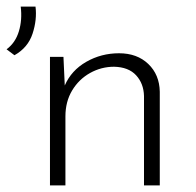

<svg xmlns="http://www.w3.org/2000/svg" viewBox="-63 -564 595 584"><path d="M-19 -396 -43 -414Q-16 -434 -5.5 -469Q5 -504 0 -544H45Q50 -504 36 -461.5Q22 -419 -19 -396ZM130 -391 134 -304Q154 -350 199.5 -376Q245 -402 299 -402Q354 -402 388 -369.5Q422 -337 423 -285V0H375V-272Q374 -310 351 -335Q328 -360 284 -361Q245 -361 211 -342Q177 -323 156.5 -289Q136 -255 136 -210V0H89V-391Z"/></svg>

Font: Synthetic Light
Style: Regular
Weight: 300
Designer: Santiago Orozco
Foundry: Typemade
Version: Version 2.000; ttfautohint (v1.8.4.7-5d5b)